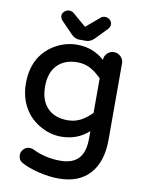

<svg xmlns="http://www.w3.org/2000/svg" viewBox="-100 -767 816 1078"><g transform="rotate(10 308.0 -227.5)"><path d="M244 -567 177 -636Q167 -649 167 -661Q167 -675 179 -686Q191 -697 206 -697Q221 -697 231 -689L307 -624L309 -623L387 -689Q397 -697 411 -697Q427 -697 438.5 -686Q450 -675 450 -661Q450 -648 441 -636L374 -567Q353 -546 327 -546H290Q265 -546 244 -567ZM73 -399Q107 -454 164 -485Q221 -516 283 -516Q375 -516 440 -457V-458Q440 -479 456 -495Q472 -511 494 -511Q516 -511 532.5 -495Q549 -479 549 -458V-21Q549 105 487 173.5Q425 242 310 242Q256 242 196 227.5Q136 213 96 191Q73 177 73 149Q73 131 87 116Q101 101 122 101Q134 101 144 106Q217 142 301 142Q372 142 406 105Q440 68 440 -9V-51Q375 8 283 8Q223 8 168 -22Q106 -55 71.5 -115Q37 -175 37 -254Q37 -338 73 -399ZM302 -89Q341 -89 373 -104.5Q405 -120 440 -155V-352Q405 -387 373 -403Q341 -419 302 -419Q229 -419 187.5 -376Q146 -333 146 -254Q146 -175 187.5 -132Q229 -89 302 -89Z"/></g></svg>

Font: 寒蝉全圆体 Bold
Style: Regular
Weight: 700
Designer: Warren2060
      Designed by Motoya company      

      [Varela Round]
      Joe Prince(Latin component); Avraham Cornf
Foundry: ChillType
Version: Version 3.200